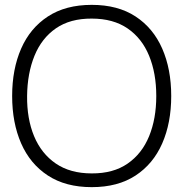

<svg xmlns="http://www.w3.org/2000/svg" viewBox="-20 -755 754 790"><path d="M357.5 15Q250 15 177 -32.8Q104 -80.5 67 -165Q30 -249.5 30 -360Q30 -470.5 67 -555Q104 -639.5 177 -687.2Q250 -735 357.5 -735Q465 -735 537.8 -687.2Q610.5 -639.5 647.5 -555Q684.5 -470.5 684.5 -360Q684.5 -249.5 647.5 -165Q610.5 -80.5 537.8 -32.8Q465 15 357.5 15ZM357.5 -41.5Q446 -41 505 -81.8Q564 -122.5 593.5 -194.5Q623 -266.5 623 -360Q623 -453.5 593.5 -525.5Q564 -597.5 505 -638Q446 -678.5 357.5 -678.5Q269 -679 210.2 -638.5Q151.5 -598 122 -525.8Q92.5 -453.5 91.5 -360Q90.5 -266.5 120.2 -194.8Q150 -123 209.5 -82.2Q269 -41.5 357.5 -41.5Z"/></svg>

Font: Manrope ExtraLight Light
Style: Regular
Weight: 300
Version: Version 4.504